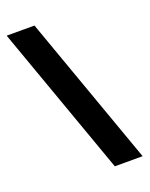

<svg xmlns="http://www.w3.org/2000/svg" viewBox="-136 -788 673 863"><g transform="rotate(-20 200.0 -357.0)"><path d="M138 -716 394 2H261L5 -716Z"/></g></svg>

Font: Noto Sans Display SemiCondensed
Style: Regular
Weight: 400
Width: 4
Version: Version 2.003